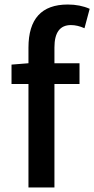

<svg xmlns="http://www.w3.org/2000/svg" viewBox="-20 -830 417 850"><path d="M354 -705Q323 -719 294 -719Q221 -719 221 -620V-550H332V-458H221V0H106V-458H31V-544L106 -550V-619Q106 -810 280 -810Q334 -810 377 -791Z"/></svg>

Font: `nÑOSM
Style: Regular
Weight: 500
Designer: Ryoko NISHIZUKA ¬âXZm¬º[P (kana & ideographs); Paul D. Hunt (Latin, Greek & Cyrillic); Wenlong ZHANG _ e¬á¬ü¬ô (bopomof
Foundry: Adobe Systems Incorporated
Version: Version 1.00 June 24, 2014, initial release